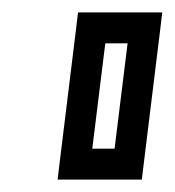

<svg xmlns="http://www.w3.org/2000/svg" viewBox="-20 -694 282 310"><path d="M212 -429 239 -649 242 -674H217H131H106L103 -649L76 -429L73 -404H98H184H209L212 -429ZM165 -454H129L150 -624H186L165 -454Z"/></svg>

Font: Gamestation Display Outline
Style: Italic
Weight: 400
Designer: Jonas Hecksher
Foundry: Jonas Hecksher, Playtypeª, e-types AS
Version: Version 1.003